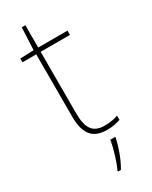

<svg xmlns="http://www.w3.org/2000/svg" viewBox="-226 -800 771 976"><g transform="rotate(-30 159.5 -312.0)"><path d="M212 -108C138 -108 117 -154 117 -236V-596H289V-621H117V-752H96L90 -621L10 -618V-596H91V-233C91 -140 119 -83 212 -83C247 -83 269 -89 291 -96V-121C269 -113 245 -108 212 -108ZM229 -26V-32H200C194 11 169 92 153 122V128H170C198 81 217 26 229 -26Z"/></g></svg>

Font: Noto Sans Kannada UI Thin
Style: Regular
Weight: 100
Designer: Jelle Bosma - Monotype Design Team
Foundry: Monotype Imaging Inc.
Version: Version 2.005